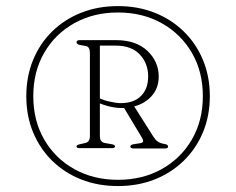

<svg xmlns="http://www.w3.org/2000/svg" viewBox="-20 -768 794 646"><path d="M377 -142Q444 -142 500.2 -164.2Q556.5 -186.5 598.2 -227.2Q640 -268 663 -323.2Q686 -378.5 686 -444.5Q686 -510.5 663 -566Q640 -621.5 598.2 -662.2Q556.5 -703 500.2 -725.2Q444 -747.5 377 -747.5Q309.5 -747.5 253.2 -725.2Q197 -703 155.5 -662.2Q114 -621.5 91.2 -566Q68.5 -510.5 68.5 -444.5Q68.5 -378.5 91.2 -323.2Q114 -268 155.5 -227.2Q197 -186.5 253.2 -164.2Q309.5 -142 377 -142ZM377 -163Q294.5 -163 230 -199Q165.5 -235 128.8 -298.5Q92 -362 92 -444.5Q92 -527 128.8 -590.5Q165.5 -654 230 -690Q294.5 -726 377 -726Q459.5 -726 524 -690Q588.5 -654 625.5 -590.5Q662.5 -527 662.5 -444.5Q662.5 -362 625.5 -298.5Q588.5 -235 524 -199Q459.5 -163 377 -163ZM514 -510.5Q514 -469.5 487.8 -442.2Q461.5 -415 420.5 -407.5Q413 -406 405.2 -405.2Q397.5 -404.5 389.5 -404.5Q366 -404.5 339.8 -412Q313.5 -419.5 293 -431L296.5 -447.5Q319 -433 345.2 -427Q371.5 -421 386.5 -421Q430.5 -421 454.5 -445.2Q478.5 -469.5 478.5 -510.5Q478.5 -555 450.2 -584.8Q422 -614.5 370 -614.5H316V-311Q316 -300 320.2 -294.2Q324.5 -288.5 332 -287L354.5 -283Q361.5 -282 364.2 -280Q367 -278 367 -275.5Q367 -269.5 356.5 -269.5H248Q237.5 -269.5 237.5 -275.5Q237.5 -280.5 250 -283L267.5 -287Q275 -289 278.8 -294.5Q282.5 -300 282.5 -311V-589Q282.5 -599.5 279.2 -605.8Q276 -612 269 -613L250 -616.5Q237.5 -619 237.5 -625.5Q237.5 -633 248.5 -633H370Q437.5 -633 475.8 -597Q514 -561 514 -510.5ZM392.5 -413 426.5 -418 495.5 -309Q502.5 -298 510.2 -292.2Q518 -286.5 529 -284.5Q539 -283 542.2 -280.8Q545.5 -278.5 545.5 -275Q545.5 -271.5 543 -270Q540.5 -268.5 535 -268.5H429Q418.5 -268.5 418.5 -275Q418.5 -281 430.5 -283L450.5 -286Q460.5 -287.5 461.5 -292Q462.5 -296.5 456.5 -306.5Z"/></svg>

Font: Fraunces Thin
Style: Regular
Weight: 250
Version: Version 1.000;[b76b70a41]